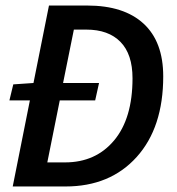

<svg xmlns="http://www.w3.org/2000/svg" viewBox="-20 -674 640 694"><path d="M26 0 88 -311H14L28 -369L101 -374L157 -654H295Q428 -654 499 -588.5Q570 -523 570 -398Q570 -213 474 -106.5Q378 0 217 0ZM151 -87H215Q326 -87 392.5 -166.5Q459 -246 459 -391Q459 -478 415.5 -522.5Q372 -567 292 -567H247L208 -374H338L324 -311H196Z"/></svg>

Font: TypoPRO Source Code Pro
Style: Italic
Weight: 600
Italic angle: -11°
Monospace: yes
Designer: Paul D. Hunt, Teo Tuominen
Foundry: Adobe Systems Incorporated
Version: Version 1.030;PS 1.0;hotconv 1.0.84;makeotf.lib2.5.63406